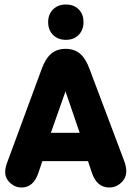

<svg xmlns="http://www.w3.org/2000/svg" viewBox="-20 -823 585 853"><path d="M371 -107 387 -59Q409 10 465 10Q496 10 518.5 -11.5Q541 -33 541 -62Q541 -84 531 -110L378 -516Q361 -563 335.5 -584.5Q310 -606 272 -606Q233 -606 207.5 -584.5Q182 -563 165 -516L13 -104Q8 -91 5.5 -80Q3 -69 3 -59Q3 -31 25 -10.5Q47 10 76 10Q129 10 151 -56L168 -107ZM334 -233H206L271 -417ZM273 -803Q238 -803 216 -781.5Q194 -760 194 -725Q194 -689 216 -667.5Q238 -646 273 -646Q308 -646 329.5 -668Q351 -690 351 -725Q351 -760 329.5 -781.5Q308 -803 273 -803Z"/></svg>

Font: Beiruti Black
Style: Regular
Weight: 900
Designer: Arlette Boutros
Foundry: Boutros
Version: Version 1.41